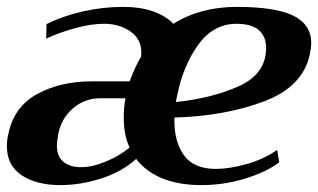

<svg xmlns="http://www.w3.org/2000/svg" viewBox="-22 -527 923 557"><path d="M-2 -103Q-2 -121 2 -137Q18 -217 85.5 -254Q153 -291 244 -291H354Q372 -338 387 -362Q388 -366 388 -374Q388 -414 356 -436Q324 -458 280 -458Q242 -458 196.5 -445.5Q151 -433 112 -415L113 -457Q161 -481 219 -494Q277 -507 335 -507Q385 -507 422 -494Q459 -481 481 -458Q559 -507 665 -507Q777 -507 829 -481.5Q881 -456 881 -401Q881 -392 877 -370Q857 -275 743 -232.5Q629 -190 484 -186Q482 -119 510.5 -78Q539 -37 604 -37Q644 -37 693.5 -51Q743 -65 782 -92L788 -56Q751 -28 689.5 -9Q628 10 562 10Q497 10 449 -9.5Q401 -29 373 -66Q331 -28 271 -9Q211 10 153 10Q84 10 41 -18.5Q-2 -47 -2 -103ZM750 -388Q750 -421 729 -439.5Q708 -458 664 -458Q597 -458 553 -397Q509 -336 492 -250L488 -231Q594 -242 672 -277.5Q750 -313 750 -388ZM354 -99Q337 -134 337 -186Q337 -217 342 -242H269Q224 -242 190 -213Q156 -184 147 -138Q143 -114 143 -106Q143 -73 162 -57.5Q181 -42 213 -42Q246 -42 285.5 -58.5Q325 -75 354 -99Z"/></svg>

Font: Trirong
Style: Bold Italic
Weight: 700
Italic angle: -12°
Designer: Katatrad Team
Foundry: CadsonDemak
Version: Version 1.001